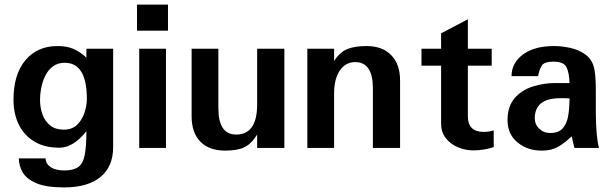

<svg xmlns="http://www.w3.org/2000/svg" viewBox="-20 -648 2683 841"><path d="M360.4 -214.8Q360.4 -185.5 350.1 -154.3Q339.8 -123 317.9 -101.6Q295.9 -80.1 258.8 -80.1Q222.7 -80.1 199.7 -98.6Q176.8 -117.2 166 -147Q155.3 -176.8 155.3 -210.9Q155.3 -235.4 160.6 -263.2Q166 -291 178.2 -315.9Q190.4 -340.8 211.4 -356.9Q232.4 -373 263.7 -373Q360.4 -373 360.4 -214.8ZM475.6 -3.9V-434.6H358.4V-395.5Q331.1 -420.9 302.2 -433.6Q273.4 -446.3 231.4 -446.3Q143.6 -446.3 91.3 -384.3Q39.1 -322.3 39.1 -210.9Q39.1 -150.4 62 -103Q85 -55.7 129.9 -28.3Q174.8 -1 240.2 -1Q300.8 -1 358.4 -73.2Q358.4 -6.8 351.1 30.8Q343.8 68.4 322.8 83.5Q301.8 98.6 261.7 98.6Q222.7 98.6 201.2 83.5Q179.7 68.4 179.7 45.9H62.5Q62.5 77.1 79.1 106.4Q95.7 135.7 138.7 154.3Q181.6 172.9 260.7 172.9Q364.3 172.9 419.9 127.4Q475.6 82 475.6 -3.9Z M707 0V-434.6H589.8V0ZM715.8 -513.7V-627.9H580.1V-513.7Z M1225.6 0V-434.6H1106.4V-191.4Q1106.4 -58.6 1014.6 -58.6Q936.5 -58.6 936.5 -173.8V-434.6H819.3V-138.7Q819.3 -66.4 857.9 -27.3Q896.5 11.7 965.8 11.7Q1018.6 11.7 1049.3 -2.4Q1080.1 -16.6 1106.4 -58.6V0Z M1732.4 0V-295.9Q1732.4 -366.2 1693.8 -406.2Q1655.3 -446.3 1585.9 -446.3Q1535.2 -446.3 1502.4 -433.6Q1469.7 -420.9 1443.4 -380.9V-434.6H1326.2V0H1443.4V-238.3Q1443.4 -301.8 1468.3 -338.9Q1493.2 -376 1536.1 -376Q1613.3 -376 1613.3 -260.7V0Z M2142.6 -3.9V-77.1Q2123 -70.3 2098.6 -70.3Q2029.3 -70.3 2029.3 -138.7V-360.4H2133.8V-434.6H2029.3V-563.5L1912.1 -502V-434.6H1826.2V-360.4H1912.1V-105.5Q1912.1 -69.3 1932.6 -43Q1953.1 -16.6 1985.8 -2.9Q2018.6 10.7 2052.7 10.7Q2100.6 10.7 2142.6 -3.9Z M2474.6 -216.8Q2474.6 -177.7 2469.2 -143.1Q2463.9 -108.4 2445.8 -86.9Q2427.7 -65.4 2389.6 -65.4Q2361.3 -65.4 2341.8 -84.5Q2322.3 -103.5 2322.3 -128.9Q2322.3 -217.8 2433.6 -217.8Q2445.3 -217.8 2455.6 -217.8Q2465.8 -217.8 2474.6 -216.8ZM2603.5 0Q2596.7 -25.4 2593.3 -67.4Q2589.8 -109.4 2589.8 -156.2V-252.9Q2589.8 -328.1 2580.1 -358.4Q2569.3 -392.6 2541 -411.6Q2512.7 -430.7 2476.6 -438.5Q2440.4 -446.3 2407.2 -446.3Q2320.3 -446.3 2270.5 -409.2Q2220.7 -372.1 2220.7 -314.5H2336.9Q2342.8 -345.7 2354 -361.8Q2365.2 -377.9 2404.3 -377.9Q2450.2 -377.9 2461.9 -352.5Q2473.6 -327.1 2474.6 -284.2H2410.2Q2361.3 -284.2 2313.5 -269Q2265.6 -253.9 2234.4 -218.3Q2203.1 -182.6 2203.1 -121.1Q2203.1 -60.5 2246.6 -24.4Q2290 11.7 2352.5 11.7Q2378.9 11.7 2398.4 5.9Q2418 0 2438 -13.2Q2458 -26.4 2484.4 -50.8Q2486.3 -41 2490.2 -24.4Q2494.1 -7.8 2496.1 0Z"/></svg>

Font: Namkio Khamti Book
Style: Bold
Weight: 800
Designer: Debbi Hosken
Foundry: SIL International
Version: Version 3.917